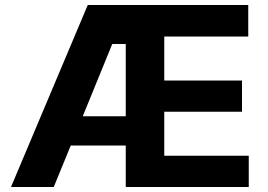

<svg xmlns="http://www.w3.org/2000/svg" viewBox="-20 -748 1072 768"><path d="M24 0H195L263 -166H483V0H975V-125H637V-301H948V-426H637V-602H973V-728H331ZM311 -283 429 -572H483V-283Z"/></svg>

Font: Wafeq
Style: Bold
Weight: 700
Designer: Rasmus Andersson & Azza Alameddine
Foundry: Google & TypeTogether
Version: Version 3.000;FEAKit 1.0